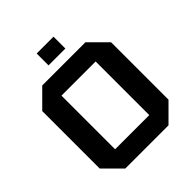

<svg xmlns="http://www.w3.org/2000/svg" viewBox="-232 -1001 1144 1144"><g transform="rotate(-45 340.0 -429.0)"><path d="M50 -108V-592L158 -700H522L630 -592V-108L522 0H158ZM196 -576V-124H484V-576ZM269 -758V-858H411V-758Z"/></g></svg>

Font: Tektur SemiBold
Style: Regular
Weight: 600
Designer: Adam Jagosz
Foundry: Adam Jagosz
Version: Version 1.005;gftools[0.9.30]